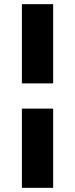

<svg xmlns="http://www.w3.org/2000/svg" viewBox="-20 -733 360 921"><path d="M235 -713V-333H85V-713ZM235 -212V168H85V-212Z"/></svg>

Font: Elaine Sans
Style: Bold
Weight: 700
Designer: Wei Huang
Foundry: Wei Huang
Version: Version 2.001;December 24, 2019;FontCreator 12.0.0.2547 64-b